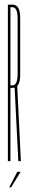

<svg xmlns="http://www.w3.org/2000/svg" viewBox="-20 -695 126 828"><path d="M14 0V-675H34Q67 -675 67 -618.5Q67 -562 67 -495Q67 -428 67 -372Q67 -316 34 -316H25V0ZM59 0 43 -319 54 -330 70 0ZM25 -327H34Q56 -327 56 -377.5Q56 -428 56 -495Q56 -562 56 -613Q56 -664 34 -664H25ZM19.7 112.9 54.6 45.9H68.9L28 112.9Z"/></svg>

Font: Anybody UltraCondensed Thin
Style: Regular
Weight: 100
Width: 1
Designer: Tyler Finck
Foundry: Etcetera Type Company
Version: Version 1.110